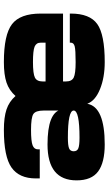

<svg xmlns="http://www.w3.org/2000/svg" viewBox="195 -745 560 990"><g transform="rotate(-90 475.0 -250.0)"><path d="M450 -205H900V-295H450ZM400 -250V-305V-80H435Q450 -39 510 -14.5Q570 10 650 10Q792 10 846 -28.5Q900 -67 900 -165V-170H750V-165Q750 -150 731.5 -145Q713 -140 650 -140Q590 -140 570 -150Q550 -160 550 -190V-250ZM550 -250V-310Q550 -340 570 -350Q590 -360 650 -360Q709 -360 729.5 -351.5Q750 -343 750 -320V-290H900V-320Q900 -426 845.5 -468Q791 -510 650 -510Q585 -510 544.5 -496.5Q504 -483 475 -450Q446 -483 405.5 -496.5Q365 -510 300 -510Q162 -510 106 -470.5Q50 -431 50 -345V-325H200V-335Q200 -354 221 -362Q242 -370 300 -370Q364 -370 382 -358Q400 -346 400 -305V-220ZM40 -135Q40 -58 86 -24Q132 10 225 10Q419 10 435 -80L400 -150Q400 -120 260 -120Q221 -120 205.5 -126Q190 -132 190 -150Q190 -168 205.5 -174Q221 -180 260 -180Q400 -180 400 -150L405 -215Q389 -285 225 -285Q40 -285 40 -135Z"/></g></svg>

Font: Millimetre
Style: Bold
Weight: 800
Designer: Jérémy Landes
Version: Version 1.0